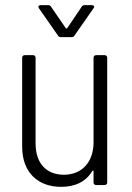

<svg xmlns="http://www.w3.org/2000/svg" viewBox="-20 -718 514 745"><path d="M269 -580 343 -686C348 -692 345 -698 337 -698H309C304 -698 300 -697 297 -692L241 -609C240 -607 236 -607 235 -609L178 -692C175 -697 171 -698 166 -698H138C132 -698 129 -695 129 -691C129 -690 130 -688 131 -686L205 -580C208 -575 212 -574 217 -574H257C262 -574 266 -575 269 -580ZM343 -494V-166C343 -89 298 -40 228 -40C160 -40 118 -84 118 -162V-494C118 -500 114 -504 108 -504H76C70 -504 66 -500 66 -494V-149C66 -46 130 7 217 7C272 7 313 -13 338 -54C340 -57 343 -57 343 -53V-10C343 -4 347 0 353 0H386C392 0 396 -4 396 -10V-494C396 -500 392 -504 386 -504H353C347 -504 343 -500 343 -494Z"/></svg>

Font: Barlow Semi Condensed Light
Style: Regular
Weight: 300
Width: 4
Designer: Jeremy Tribby
Foundry: Tribby Type
Version: Version 1.422;hotconv 1.0.109;makeotfexe 2.5.65596